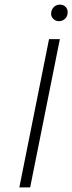

<svg xmlns="http://www.w3.org/2000/svg" viewBox="-20 -814 314 834"><path d="M193 -644H240L111 0H64ZM202 -754Q202 -771 213 -782.5Q224 -794 240 -794Q255 -794 264.5 -784.5Q274 -775 274 -761Q274 -744 263 -733Q252 -722 236 -722Q222 -722 212 -731.5Q202 -741 202 -754Z"/></svg>

Font: Montserrat Ace
Style: Light Italic
Weight: 300
Italic angle: -11.3°
Designer: Julieta Ulanovsky
Foundry: Julieta Ulanovsky
Version: Version 1